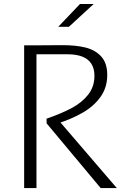

<svg xmlns="http://www.w3.org/2000/svg" viewBox="-20 -962 660 982"><path d="M103.5 0V-730H166.5V0ZM463 -574Q463 -611.5 447.2 -636Q431.5 -660.5 400.8 -672.5Q370 -684.5 324 -684.5H148V-730L296 -731Q366 -731.5 416.8 -719Q467.5 -706.5 498 -672.8Q528.5 -639 528.5 -578.5Q528.5 -514.5 494.2 -466.5Q460 -418.5 402.5 -385.5Q345 -352.5 267.5 -328L270.5 -357.5L577.5 0H495L218.5 -331L218 -355Q293.5 -381 346.5 -409.2Q399.5 -437.5 431.2 -478.2Q463 -519 463 -574ZM332.5 -825 459 -941.5H389L278 -825Z"/></svg>

Font: Monaspace Argon Var
Style: Regular
Weight: 400
Designer: Riley Cran and the Lettermatic Team
Version: Version 1.000 (Monaspace Argon Var)